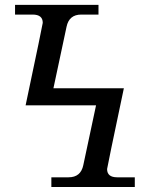

<svg xmlns="http://www.w3.org/2000/svg" viewBox="-20 -752 603 772"><path d="M83 -328.6Q151.9 -654.8 151.9 -660.2Q151.9 -693.4 111.3 -693.4H40.5V-732.4H376V-693.4H306.6Q257.8 -693.4 247.6 -644.5L194.8 -397H478Q410.6 -77.6 410.6 -72.3Q410.6 -39.1 451.2 -39.1H522V0H186.5V-39.1H255.9Q304.7 -39.1 314.9 -87.9L366.2 -328.6Z"/></svg>

Font: Munson
Style: Regular
Weight: 400
Designer: Paul James MIller
Foundry: High-Logic / Made with FontCreator
Version: Version 2.10;May 5, 2019;FontCreator 11.5.0.2430 64-bit